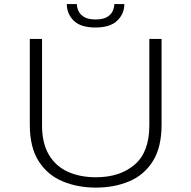

<svg xmlns="http://www.w3.org/2000/svg" viewBox="-20 -886 915 918"><path d="M438.5 11Q351.5 11 279.8 -18.8Q208 -48.5 165.2 -114.8Q122.5 -181 122.5 -290V-700H181V-286.5Q181 -201.5 213.5 -146.5Q246 -91.5 304 -65Q362 -38.5 438.5 -38.5Q553.5 -38.5 623.8 -98.8Q694 -159 694 -286.5V-700H752.5V-290Q752.5 -181 710.5 -114.8Q668.5 -48.5 597.2 -18.8Q526 11 438.5 11ZM436 -754.5Q365.5 -754.5 332.5 -787.2Q299.5 -820 299.5 -866.5H347.5Q347.5 -850.5 355.2 -833.5Q363 -816.5 382.2 -804.8Q401.5 -793 437 -793Q473 -793 492.2 -804.8Q511.5 -816.5 519 -833.5Q526.5 -850.5 526.5 -866.5H574.5Q574.5 -820 540.5 -787.2Q506.5 -754.5 436 -754.5Z"/></svg>

Font: Trispace SemiExpanded ExtraLight
Style: Regular
Weight: 200
Width: 6
Designer: Tyler Finck
Foundry: Etcetera Type Company
Version: Version 1.210; ttfautohint (v1.8.3)